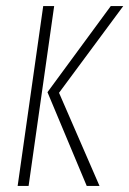

<svg xmlns="http://www.w3.org/2000/svg" viewBox="-20 -611 425 631"><path d="M265 0 136 -308 344 -591H385L174 -306L307 0ZM38 0 122 -591H158L74 0Z"/></svg>

Font: Alumni Sans Thin ExtraLight
Style: Italic
Weight: 250
Italic angle: -8°
Version: Version 1.016